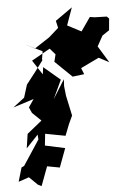

<svg xmlns="http://www.w3.org/2000/svg" viewBox="-81 -958 723 1067"><g transform="rotate(-5 280.5 -424.5)"><path d="M248 -660 238 -619 332 -528 397 -536 383 -571 485 -620 542 -590 485 -683 517 -741 556 -767 562 -832 550 -844 482 -846 456 -850 403 -774 326 -814 361 -912 266 -845 275 -805 221 -757 137 -702 84 -729 178 -683 171 -640 172 -633C140 -590 108 -547 75 -506L53 -435L-11 -386L105 -423L75 -379L89 -347L138 -300L55 -233L43 -153L110 -224L112 -197L20 -57L5 -50L-18 28L41 8L87 53L107 63L147 -44L217 -31L256 -136L145 -160L152 -225L264 -204L289 -268L310 -313L286 -425L280 -479L282 -518L216 -412L265 -517L173 -595L168 -555L115 -636L218 -694Z"/></g></svg>

Font: Hussar Lance
Style: ExBd
Weight: 700
Foundry: Cannot Into Space Fonts, PlusOne Fonts
Version: Version 2.270